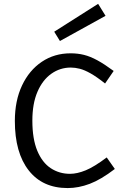

<svg xmlns="http://www.w3.org/2000/svg" viewBox="-20 -941 654 976"><path d="M324 15Q196 15 125.8 -75Q55.5 -164.9 55.5 -326Q55.5 -429.1 92 -506.5Q128.4 -583.8 192.5 -626.9Q256.6 -670 339 -670Q375 -670 407.1 -662Q439.2 -654 475.1 -634.4Q510.9 -614.9 557.8 -580.3L514.1 -516.6Q471.9 -550.2 440.9 -567.7Q409.9 -585.2 385.9 -591.4Q362 -597.6 339.9 -597.6Q285.2 -597.6 240.6 -565.9Q196 -534.1 170.3 -474.1Q144.5 -414 144.5 -328Q144.5 -234.6 169.6 -174.5Q194.7 -114.5 238.1 -85.9Q281.5 -57.4 335.7 -57.4Q372.3 -57.4 415.9 -75.3Q459.5 -93.3 522.5 -140.7L563.7 -82.1Q493.3 -28.1 436.3 -6.6Q379.3 15 324 15ZM255.6 -779.8 478.8 -921.5 516.5 -860.6 284.7 -732.5Z"/></svg>

Font: Intel One Mono Light
Style: Regular
Weight: 300
Monospace: yes
Designer: Fred Shallcrass
Foundry: Frere-Jones Type LLC
Version: Version 1.004